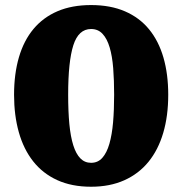

<svg xmlns="http://www.w3.org/2000/svg" viewBox="-20 -709 703 740"><path d="M419.9 -343.8Q419.9 -399.4 416.3 -446Q412.6 -492.7 402.6 -526.4Q392.6 -560.1 375.2 -578.6Q357.9 -597.2 331.1 -597.2Q282.7 -597.2 262.7 -534.7Q242.7 -472.2 242.7 -343.8Q242.7 -279.8 247.3 -231Q252 -182.1 262.5 -148.9Q272.9 -115.7 289.8 -98.6Q306.6 -81.5 331.1 -81.5Q357.4 -81.5 374.5 -100.8Q391.6 -120.1 401.6 -154.8Q411.6 -189.5 415.8 -237.5Q419.9 -285.6 419.9 -343.8ZM331.1 10.7Q256.3 10.7 200.4 -14.9Q144.5 -40.5 107.7 -87.4Q70.8 -134.3 52.5 -199.5Q34.2 -264.6 34.2 -343.8Q34.2 -424.3 53 -488.5Q71.8 -552.7 109.1 -597.4Q146.5 -642.1 201.9 -665.8Q257.3 -689.5 331.1 -689.5Q405.8 -689.5 461.7 -665.3Q517.6 -641.1 554.4 -596.2Q591.3 -551.3 609.9 -487.3Q628.4 -423.3 628.4 -343.8Q628.4 -262.2 609.1 -196.8Q589.8 -131.3 552.2 -85.2Q514.6 -39.1 459 -14.2Q403.3 10.7 331.1 10.7Z"/></svg>

Font: Tienne Black
Style: Regular
Weight: 900
Designer: vernon adams
Foundry: vernon adams
Version: Version 001.001